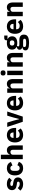

<svg xmlns="http://www.w3.org/2000/svg" viewBox="2721 -3510 1001 6483"><g transform="rotate(-90 3221.5 -268.5)"><path d="M247 12C382 12 472 -62 472 -163C472 -254 413 -306 299 -321L240 -329C197 -335 185 -350 185 -378C185 -404 205 -422 255 -422C299 -422 343 -401 376 -368L461 -455C408 -507 357 -537 247 -537C122 -537 43 -467 43 -366C43 -271 101 -219 220 -204L277 -197C314 -192 330 -179 330 -153C330 -122 310 -103 252 -103C195 -103 150 -129 113 -170L26 -82C80 -22 146 12 247 12Z M785 12C888 12 963 -33 998 -133L883 -183C868 -141 844 -105 785 -105C725 -105 694 -147 694 -213V-311C694 -377 725 -420 785 -420C837 -420 866 -388 875 -348L995 -400C964 -486 891 -537 785 -537C627 -537 540 -431 540 -263C540 -95 627 12 785 12Z M1090 0H1238V-340C1238 -392 1285 -417 1333 -417C1387 -417 1406 -384 1406 -317V0H1554V-329C1554 -461 1497 -537 1390 -537C1307 -537 1263 -491 1244 -436H1238V-740H1090Z M1905 12C2001 12 2078 -21 2125 -75L2051 -167C2018 -133 1984 -104 1922 -104C1843 -104 1806 -148 1806 -217V-225H2143V-269C2143 -411 2073 -537 1899 -537C1741 -537 1653 -429 1653 -263C1653 -95 1744 12 1905 12ZM1902 -428C1961 -428 1990 -385 1990 -321V-312H1806V-320C1806 -385 1843 -428 1902 -428Z M2526 0 2698 -525H2558L2495 -313L2446 -123H2438L2389 -313L2324 -525H2178L2350 0Z M2987 12C3083 12 3160 -21 3207 -75L3133 -167C3100 -133 3066 -104 3004 -104C2925 -104 2888 -148 2888 -217V-225H3225V-269C3225 -411 3155 -537 2981 -537C2823 -537 2735 -429 2735 -263C2735 -95 2826 12 2987 12ZM2984 -428C3043 -428 3072 -385 3072 -321V-312H2888V-320C2888 -385 2925 -428 2984 -428Z M3478 0V-340C3478 -392 3525 -417 3573 -417C3627 -417 3646 -384 3646 -317V0H3794V-329C3794 -461 3737 -537 3630 -537C3547 -537 3503 -491 3484 -436H3478V-525H3330V0Z M4000 -581C4060 -581 4086 -612 4086 -654V-676C4086 -718 4060 -749 4000 -749C3940 -749 3914 -718 3914 -676V-654C3914 -612 3940 -581 4000 -581ZM3926 0H4074V-525H3926Z M4360 0V-340C4360 -392 4407 -417 4455 -417C4509 -417 4528 -384 4528 -317V0H4676V-329C4676 -461 4619 -537 4512 -537C4429 -537 4385 -491 4366 -436H4360V-525H4212V0Z M5294 38C5294 -59 5239 -115 5111 -115H4959C4914 -115 4896 -130 4896 -155C4896 -173 4905 -188 4919 -197C4946 -190 4977 -186 5012 -186C5164 -186 5237 -255 5237 -360C5237 -427 5208 -481 5147 -510V-516H5263V-626H5180C5130 -626 5101 -602 5101 -547V-527C5075 -534 5045 -537 5012 -537C4861 -537 4787 -466 4787 -360C4787 -292 4818 -239 4881 -210V-206C4832 -196 4783 -168 4783 -113C4783 -68 4809 -30 4859 -21V-10C4798 -2 4761 32 4761 90C4761 166 4828 212 5010 212C5224 212 5294 149 5294 38ZM5155 58C5155 96 5125 114 5045 114H4985C4905 114 4875 96 4875 58C4875 42 4881 24 4894 11H5074C5133 11 5155 28 5155 58ZM5012 -283C4954 -283 4925 -309 4925 -355V-367C4925 -413 4954 -439 5012 -439C5070 -439 5099 -413 5099 -367V-355C5099 -309 5070 -283 5012 -283Z M5573 12C5669 12 5746 -21 5793 -75L5719 -167C5686 -133 5652 -104 5590 -104C5511 -104 5474 -148 5474 -217V-225H5811V-269C5811 -411 5741 -537 5567 -537C5409 -537 5321 -429 5321 -263C5321 -95 5412 12 5573 12ZM5570 -428C5629 -428 5658 -385 5658 -321V-312H5474V-320C5474 -385 5511 -428 5570 -428Z M6064 0V-340C6064 -392 6111 -417 6159 -417C6213 -417 6232 -384 6232 -317V0H6380V-329C6380 -461 6323 -537 6216 -537C6133 -537 6089 -491 6070 -436H6064V-525H5916V0Z"/></g></svg>

Font: IBM Plex Sans Thai Looped
Style: Bold
Weight: 700
Designer: Mike Abbink, Paul van der Laan, Pieter van Rosmalen, Ben Mitchell, Mark Frömberg
Foundry: Bold Monday
Version: Version 1.1